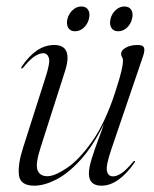

<svg xmlns="http://www.w3.org/2000/svg" viewBox="-20 -580 488 608"><path d="M407 -70Q409 -69 406 -65Q355 8 301 8Q261.5 8 261.5 -31Q261.5 -49 270.8 -78.8Q280 -108.5 291.5 -138.5Q303 -168.5 309 -187.5Q273.5 -115.5 234.2 -72.8Q195 -30 157.2 -11Q119.5 8 88.5 8Q44 8 40 -25.5Q36 -59 53 -112L123.5 -333Q139.5 -381.5 134.8 -396.5Q130 -411.5 116.5 -411.5Q105.5 -411.5 90.5 -402.2Q75.5 -393 53.5 -366Q50 -362 48 -363Q46 -364 49 -369.5Q95 -437.5 151.5 -437.5Q212 -437.5 186 -355L109 -114.5Q91.5 -60.5 98.8 -41.2Q106 -22 130 -22Q153 -22 191.2 -47.5Q229.5 -73 270.8 -130.8Q312 -188.5 344 -285.5Q360.5 -336.5 365 -357Q369.5 -377.5 369.5 -387.5Q369.5 -395 366.5 -399.2Q363.5 -403.5 363.5 -410Q363.5 -420.5 378.2 -429Q393 -437.5 416 -437.5Q433.5 -437.5 436.2 -428.5Q439 -419.5 433 -402L333.5 -110Q315 -56.5 318.5 -39Q322 -21.5 338 -21.5Q349 -21.5 363.8 -30.8Q378.5 -40 401.5 -67.5Q404.5 -71.5 407 -70ZM217.5 -481Q202.5 -481 196 -492.2Q189.5 -503.5 193.5 -520Q198 -537 210.2 -548.2Q222.5 -559.5 237.5 -559.5Q253 -559.5 259.5 -548.2Q266 -537 261.5 -520Q257.5 -503.5 245.2 -492.2Q233 -481 217.5 -481ZM354 -481Q339 -481 332.5 -492.2Q326 -503.5 330 -520Q334 -537 346.5 -548.2Q359 -559.5 374 -559.5Q389.5 -559.5 396 -548.2Q402.5 -537 398 -520Q394 -503.5 381.8 -492.2Q369.5 -481 354 -481Z"/></svg>

Font: Fraunces 144pt S000 Light
Style: Italic
Weight: 300
Italic angle: -16°
Version: Version 1.000; ttfautohint (v1.8.3)